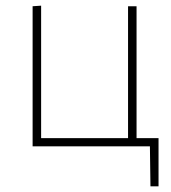

<svg xmlns="http://www.w3.org/2000/svg" viewBox="-20 -516 602 677"><path d="M510.5 141 508.5 -6 523 0H95Q95 -56.5 95 -108.5Q95 -160.5 95 -221V-271Q95 -311.5 95 -348.2Q95 -385 95 -420.8Q95 -456.5 95 -494L125 -496Q125 -458.5 125 -422.2Q125 -386 125 -349Q125 -312 125 -271V-221Q125 -181 125 -145.8Q125 -110.5 125 -76.5Q125 -42.5 125 -5L107 -29H325.5Q376.5 -29 431.2 -29Q486 -29 539 -29Q539 -7.5 539 14.2Q539 36 539 57.5Q539 78.5 539 99.2Q539 120 539 141ZM431.5 -5Q431.5 -42.5 431.5 -76.5Q431.5 -110.5 431.5 -145.8Q431.5 -181 431.5 -221V-271Q431.5 -311.5 431.5 -348.2Q431.5 -385 431.5 -420.8Q431.5 -456.5 431.5 -494H461.5Q461.5 -456.5 461.5 -420.8Q461.5 -385 461.5 -348.2Q461.5 -311.5 461.5 -271V-221Q461.5 -181 461.5 -145.8Q461.5 -110.5 461.5 -76.5Q461.5 -42.5 461.5 -5Z"/></svg>

Font: Commissioner Thin
Style: Regular
Weight: 100
Designer: Kostas Bartsokas
Foundry: Kostas Bartsokas
Version: Version 1.001;gftools[0.9.23]